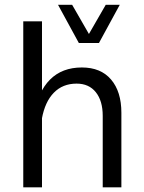

<svg xmlns="http://www.w3.org/2000/svg" viewBox="-20 -797 611 817"><path d="M226.8 -776.7 315.6 -613.9H401L489.7 -776.7H430L358.4 -652.4L286.9 -776.7ZM158.7 0V-706.1H79V0ZM496.5 -317.1Q496.5 -407.2 452.6 -458.6Q408.8 -509.9 328.4 -509.9Q244.4 -509.9 192.8 -458.3Q141.3 -406.6 122.6 -304.5L158.2 -291.9Q171.3 -363.8 209.1 -402.5Q246.9 -441.2 306 -441.2Q358.6 -441.2 387.9 -404.4Q417.1 -367.7 417.1 -304.1V0H496.5Z"/></svg>

Font: Estedad-FD VF
Style: Regular
Weight: 100
Designer: Amin Abedi
Version: Version 7.3